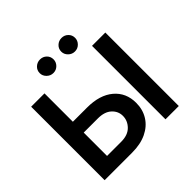

<svg xmlns="http://www.w3.org/2000/svg" viewBox="-221 -1131 1344 1344"><g transform="rotate(-45 451.5 -459.0)"><path d="M209.2 -446.4H349.4Q474.8 -446.4 545.6 -386.5Q616.5 -326.7 616.5 -226.6Q616.5 -159.8 584.5 -108.7Q552.6 -57.5 492.9 -28.8Q433.2 0 349.4 0H77.1V-727.3H209.2ZM209.2 -339.1V-108H349.4Q415.5 -108 450.8 -144Q486.2 -180 486.2 -228Q486.2 -274.1 450.8 -306.6Q415.5 -339.1 349.4 -339.1ZM811.4 -727.3V0H679.7V-727.3ZM354.4 -783.7Q326.3 -783.7 305.9 -803.8Q285.5 -823.9 285.5 -850.9Q285.5 -879.3 305.9 -898.4Q326.3 -917.6 354.4 -917.6Q383.2 -917.6 402.9 -898.4Q422.6 -879.3 422.6 -850.9Q422.6 -823.9 402.9 -803.8Q383.2 -783.7 354.4 -783.7ZM567.5 -783.7Q539.4 -783.7 519 -803.8Q498.6 -823.9 498.6 -850.9Q498.6 -879.3 519 -898.4Q539.4 -917.6 567.5 -917.6Q596.2 -917.6 615.9 -898.4Q635.7 -879.3 635.7 -850.9Q635.7 -823.9 615.9 -803.8Q596.2 -783.7 567.5 -783.7Z"/></g></svg>

Font: Inter UI Semi Bold
Style: Regular
Weight: 600
Designer: Rasmus Andersson
Foundry: rsms
Version: 3.2;8d6f07862